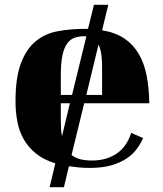

<svg xmlns="http://www.w3.org/2000/svg" viewBox="-20 -634 683 805"><path d="M408 -507Q464 -498 501.5 -472.5Q539 -447 562 -407.5Q585 -368 595 -316Q605 -264 606 -201H333L280 16Q297 29 318 34Q339 39 366 39Q426 39 469 10Q512 -19 530 -77L580 -55Q571 -34 555 -11.5Q539 11 513 29Q487 47 449 58.5Q411 70 357 70Q332 70 310.5 68Q289 66 269 63L248 151H188L212 51Q163 36 130.5 9.5Q98 -17 79 -51Q60 -85 52.5 -125.5Q45 -166 45 -209Q45 -308 67.5 -368Q90 -428 129 -460.5Q168 -493 221.5 -503Q275 -513 337 -513H349L374 -614H434ZM332 -482Q309 -482 291 -475Q273 -468 260.5 -450Q248 -432 241.5 -400.5Q235 -369 235 -319V-236H282L342 -481Q339 -482 332 -482ZM408 -331Q409 -372 405.5 -400.5Q402 -429 393 -447L342 -236H408ZM235 -130Q235 -110 236 -93.5Q237 -77 240 -63L273 -201H235Z"/></svg>

Font: Cafe24 ClassicType
Style: Regular
Weight: 400
Designer: Cafe24 thkim, hmlim, mnelim & 4IR
Foundry: Cafe24
Version: Version 1.000